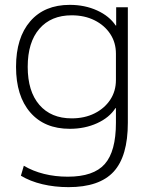

<svg xmlns="http://www.w3.org/2000/svg" viewBox="-20 -550 638 790"><path d="M262 220Q205 220 154.5 208Q104 196 66 173L78 132Q115 154 161 165.5Q207 177 259 177Q365 177 411 125Q457 73 457 -45V-105H455Q430 -66 379.5 -43Q329 -20 267 -20Q163 -20 104.5 -87.5Q46 -155 46 -275Q46 -395 104.5 -462.5Q163 -530 267 -530Q329 -530 379.5 -507Q430 -484 456 -445H458V-520H506V-45Q506 93 447.5 156.5Q389 220 262 220ZM275 -63Q328 -63 369 -83.5Q410 -104 433.5 -139.5Q457 -175 457 -221V-329Q457 -375 433.5 -410.5Q410 -446 369 -466.5Q328 -487 275 -487Q190 -487 142 -431.5Q94 -376 94 -275Q94 -174 142 -118.5Q190 -63 275 -63Z"/></svg>

Font: M PLUS 1 Light
Style: Regular
Weight: 300
Designer: Coji Morishita
Foundry: UNDERFOREST DESIGN
Version: Version 1.001